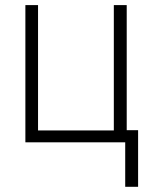

<svg xmlns="http://www.w3.org/2000/svg" viewBox="-20 -550 596 742"><path d="M469.7 -46.9H513.7V171.9H463.9V0H78.1V-530.3H127V-45.9H419.9V-530.3H469.7Z"/></svg>

Font: Pretendard JP ExtraLight
Style: Regular
Weight: 200
Designer: Base glyphs from Inter by Rasmus Andersson; Hangeul glyphs from Noto Sans CJK(Source Han Sans) by Jang Soo-young and Kan
Foundry: Kil Hyung-jin
Version: Version 1.309